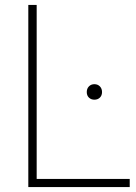

<svg xmlns="http://www.w3.org/2000/svg" viewBox="-20 -760 554 780"><path d="M95 0V-740H129V-33H507V0ZM332.5 -386Q332.5 -400 341.2 -409Q350 -418 363.5 -418Q377 -418 385.8 -409Q394.5 -400 394.5 -386Q394.5 -372 385.8 -363.5Q377 -355 363.5 -355Q350 -355 341.2 -363.5Q332.5 -372 332.5 -386Z"/></svg>

Font: Encode Sans Thin
Style: Regular
Weight: 250
Designer: Multiple Designers
Foundry: Impallari Type
Version: Version 2.000